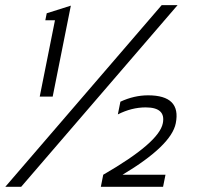

<svg xmlns="http://www.w3.org/2000/svg" viewBox="-36 -718 769 738"><path d="M45.4 0H-15.6L585.4 -698.2H646.5ZM351.6 0 360.8 -46.4Q575.2 -169.9 589.8 -244.1Q602.1 -305.2 523.9 -305.2Q470.2 -305.2 417 -278.3L426.8 -327.1Q479.5 -351.6 533.2 -351.6Q661.1 -351.6 639.6 -244.1Q622.6 -158.7 435.1 -46.4H600.1L590.8 0ZM116.7 -346.7 175.3 -640.1H138.2L143.6 -667L236.3 -696.3L166.5 -346.7Z"/></svg>

Font: Sansation Light
Style: Light Italic
Weight: 300
Designer: Bernd Montag
Version: Version 1.301